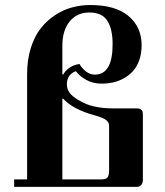

<svg xmlns="http://www.w3.org/2000/svg" viewBox="-20 -730 644 750"><path d="M35.2 0V-29.3H85.9V-440.9Q85.9 -496.1 100.1 -541.7Q114.3 -587.4 138.2 -618.2Q162.1 -648.9 194.1 -670.2Q226.1 -691.4 261 -700.9Q295.9 -710.4 332.5 -710.4Q430.7 -710.4 481.9 -667.5Q533.2 -624.5 533.2 -553.7Q533.2 -521.5 524.2 -495.6Q515.1 -469.7 500 -452.9Q484.9 -436 464.6 -424.6Q444.3 -413.1 422.4 -408.2Q400.4 -403.3 377 -403.3Q342.8 -403.3 316.4 -418.2Q290 -433.1 276.4 -452.1Q241.2 -439 241.2 -400.4Q241.2 -386.7 247.3 -375Q253.4 -363.3 265.1 -354Q276.9 -344.7 285.4 -339.6Q293.9 -334.5 307.1 -328.1Q351.6 -306.6 422.9 -306.6H514.2Q525.4 -306.6 531 -302Q536.6 -297.4 537.4 -293Q538.1 -288.6 538.1 -280.3V-27.8Q538.1 -15.1 531.7 -7.6Q525.4 0 513.7 0ZM223.6 -29.3H376Q395 -29.3 400.6 -37.6Q406.2 -45.9 406.2 -65.9V-230.5Q406.2 -239.3 405.8 -243.7Q405.3 -248 401.4 -253.9Q397.5 -259.8 390.1 -264.2Q376.5 -272 352.1 -278.8Q265.6 -301.8 226.1 -345.2L223.6 -344.2ZM223.6 -439.5 226.6 -438.5Q235.8 -455.1 252.9 -466.3Q270 -477.5 290.5 -480Q299.8 -463.4 315.7 -450.9Q331.5 -438.5 350.6 -438.5Q419.9 -438.5 419.9 -557.6Q419.9 -616.7 399.2 -648.9Q378.4 -681.2 329.1 -681.2Q280.3 -681.2 252 -646Q223.6 -610.8 223.6 -551.8Z"/></svg>

Font: Monomachus
Style: Medium
Weight: 500
Designer: Alexey Kryukov
Version: Version 1.0